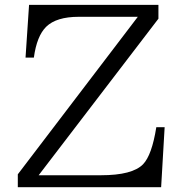

<svg xmlns="http://www.w3.org/2000/svg" viewBox="-20 -780 760 800"><path d="M101.1 -759.8H640.1V-702.1L141.1 -49.8H400.4Q531.7 -49.8 576.2 -95.7Q612.8 -133.8 631.3 -250H666L651.4 0H54.2V-53.7L554.2 -710H308.1Q214.8 -710 172.4 -668.5Q133.3 -629.9 121.1 -540H86.4Z"/></svg>

Font: BIZ UDPMincho
Style: Regular
Weight: 400
Designer: TypeBank Co., Ltd.
Foundry: Morisawa Inc.
Version: Version 1.06